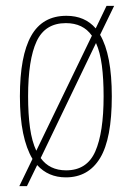

<svg xmlns="http://www.w3.org/2000/svg" viewBox="-20 -596 450 656"><path d="M91 -53Q70 -88 59 -141Q48 -194 48 -267Q48 -405 86.5 -473.5Q125 -542 207 -542Q270 -542 307 -499L344 -576H370L322 -477Q362 -409 362 -267Q362 -122 322 -56Q282 10 205 10Q145 10 107 -32L72 40H46ZM294 -474Q264 -517 205 -517Q134 -517 105 -454.5Q76 -392 76 -267Q76 -206 82.5 -159.5Q89 -113 104 -81ZM206 -14Q277 -14 305.5 -78.5Q334 -143 334 -267Q334 -327 328 -372.5Q322 -418 308 -449L119 -56Q149 -14 206 -14Z"/></svg>

Font: Noto Serif Khmer ExtraCondensed Thin
Style: Regular
Weight: 100
Width: 2
Designer: Danh Hong and the Monotype Design Team
Foundry: Monotype Imaging Inc.
Version: Version 2.004; ttfautohint (v1.8.4.7-5d5b)